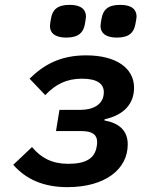

<svg xmlns="http://www.w3.org/2000/svg" viewBox="-20 -755 640 787"><path d="M256.4 12.1C410.9 12.1 503.6 -61.1 503.6 -163C503.6 -219.5 468.8 -250.4 408 -261.4L408.7 -266C489.3 -283.7 529.5 -330.6 529.5 -395.6C529.5 -474.1 458.8 -528.1 333.1 -528.1C225.1 -528.1 157.7 -487.9 101.2 -432.5L165.5 -365.1C208.1 -409.8 252.8 -432.5 316.4 -432.5C381 -432.5 405.5 -409.4 405.5 -377.5C405.5 -373.2 405.2 -367.9 404.1 -362.2C398.1 -328.8 365.4 -304.7 310 -304.7H223.7L209.5 -217.7H313.9C361.9 -217.7 378.2 -200.3 378.2 -172.2C378.2 -166.5 377.5 -160.9 376.4 -154.8C369 -107.2 334.2 -83.5 259.9 -83.5C192.8 -83.5 147.7 -108.3 111.2 -152.3L34.4 -79.5C85.9 -20.6 157.7 12.1 256.4 12.1ZM184.7 -648.8C184.7 -622.2 202.4 -600.9 251.4 -600.9C303.3 -600.9 321.7 -622.9 327.8 -655.2C330.3 -670.5 332.4 -680.8 332.4 -687.1C332.4 -714.1 314.6 -735.1 265.6 -735.1C213.4 -735.1 195.3 -713.4 189.3 -680.8C186.8 -665.8 184.7 -655.2 184.7 -648.8ZM392 -648.8C392 -622.2 409.8 -600.9 458.8 -600.9C510.7 -600.9 528.8 -622.9 534.8 -655.2C537.6 -670.5 539.8 -680.8 539.8 -687.1C539.8 -714.1 522 -735.1 473 -735.1C420.8 -735.1 402.7 -713.4 396.7 -680.8C393.8 -665.8 392 -655.2 392 -648.8Z"/></svg>

Font: Margiela Mono Italic SmBold It
Style: Regular
Weight: 600
Designer: Mike Abbink, Paul van der Laan, Pieter van Rosmalen
Foundry: Bold Monday
Version: Version 2.003 2021